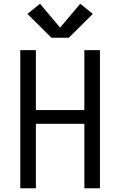

<svg xmlns="http://www.w3.org/2000/svg" viewBox="-20 -1002 640 1022"><path d="M88 0V-735H171V-416H429V-735H512V0H429V-343H171V0ZM346 -801H254L126 -928L193 -982L300 -855L407 -982L474 -928Z"/></svg>

Font: Iosevka Custom Extended
Style: Regular
Weight: 400
Width: 7
Monospace: yes
Designer: Belleve Invis
Foundry: Belleve Invis
Version: Version 11.2.4; ttfautohint (v1.8.4)